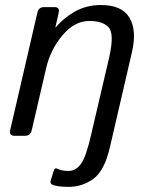

<svg xmlns="http://www.w3.org/2000/svg" viewBox="-20 -541 591 765"><path d="M37.6 0Q15.6 0 20.5 -22L128.9 -490.7Q133.8 -512.7 155.8 -512.7H196.8Q218.8 -512.7 213.9 -490.7L200.7 -432.1H202.6Q231.4 -467.8 277.6 -494.4Q323.7 -521 382.3 -521Q465.3 -521 495.6 -470.9Q525.9 -420.9 505.9 -334L418 45.4Q396 140.1 351.6 171.9Q307.1 203.6 253.9 203.6Q205.6 203.6 187 193.8Q178.7 189.5 182.1 178.2L194.3 138.7Q198.2 126 208.5 131.3Q225.6 140.1 252.9 140.1Q281.7 140.1 302.2 112.3Q322.8 84.5 342.8 -2.9L414.6 -310.5Q436.5 -406.2 413.1 -431.9Q389.6 -457.5 335.9 -457.5Q277.3 -457.5 229.2 -400.6Q181.2 -343.8 164.1 -270.5L106.4 -22Q101.6 0 79.6 0Z"/></svg>

Font: Istok Web
Style: Italic
Weight: 400
Italic angle: -13°
Designer: Andrey V. Panov
Foundry: Andrey V. Panov
Version: Version 1.0.2g